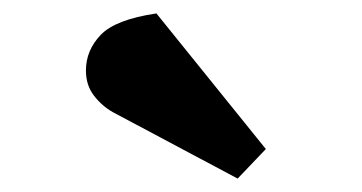

<svg xmlns="http://www.w3.org/2000/svg" viewBox="-20 -838 539 286"><path d="M376 -616 334 -572 148 -671Q132 -680 120 -695.5Q108 -711 108 -733Q108 -763 130 -786Q152 -809 213 -818Z"/></svg>

Font: Literata 18pt Black
Style: Italic
Weight: 900
Italic angle: -2°
Designer: Latin by Veronika Burian and Jose Scaglione. Greek by Irene Vlachou. Cyrillic by Vera Evstafieva
Foundry: TypeTogether
Version: Version 3.103;gftools[0.9.29]